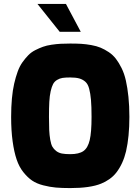

<svg xmlns="http://www.w3.org/2000/svg" viewBox="-20 -960 707 984"><path d="M394 -796.9H286.1L171.9 -939.9H317.9ZM339.8 -169.9Q384.8 -169.9 407.5 -185.8Q430.2 -201.7 439.7 -241.7Q449.2 -281.7 449.2 -360.8Q449.2 -414.6 446.3 -447.8Q443.4 -481 437 -505.1Q430.7 -529.3 417.5 -541Q404.3 -552.7 386.5 -557.9Q368.7 -563 339.8 -563Q315.9 -563 301 -560.8Q286.1 -558.6 272.7 -550.5Q259.3 -542.5 252.2 -529.3Q245.1 -516.1 239.7 -492.7Q234.4 -469.2 232.7 -438.2Q231 -407.2 231 -360.8Q231 -319.3 232.2 -293.5Q233.4 -267.6 237.5 -243.9Q241.7 -220.2 248.5 -208Q255.4 -195.8 268.1 -186Q280.8 -176.3 297.6 -173.1Q314.5 -169.9 339.8 -169.9ZM339.8 3.9Q296.9 3.9 266.1 1.2Q235.4 -1.5 201.4 -10.3Q167.5 -19 144.5 -34.7Q121.6 -50.3 99.9 -77.4Q78.1 -104.5 65.2 -142.8Q52.2 -181.2 44.7 -235.8Q37.1 -290.5 37.1 -360.8Q37.1 -411.6 41 -454.6Q44.9 -497.6 52.7 -531.5Q60.5 -565.4 70.6 -593Q80.6 -620.6 95.2 -641.1Q109.9 -661.6 125.2 -677.2Q140.6 -692.9 160.9 -703.1Q181.2 -713.4 200.2 -720.2Q219.2 -727.1 243.9 -730.7Q268.6 -734.4 290.3 -735.6Q312 -736.8 339.8 -736.8Q371.6 -736.8 396 -735.4Q420.4 -733.9 447.8 -729Q475.1 -724.1 495.6 -715.6Q516.1 -707 537.4 -692.9Q558.6 -678.7 574 -658.7Q589.4 -638.7 603.3 -610.6Q617.2 -582.5 625.2 -546.6Q633.3 -510.7 638.2 -464.1Q643.1 -417.5 643.1 -360.8Q643.1 -259.3 626 -184.6Q610.8 -120.6 576.2 -75.7Q561 -56.2 540.3 -41.7Q519.5 -27.3 498.5 -19Q442.9 3.9 339.8 3.9Z"/></svg>

Font: Squarion Black
Style: Regular
Weight: 900
Designer: Natanael Gama
Version: Version 1.00;September 12, 2019;FontCreator 11.5.0.2425 64-b